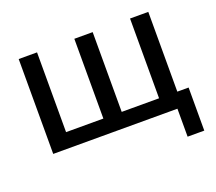

<svg xmlns="http://www.w3.org/2000/svg" viewBox="-106 -616 1010 898"><g transform="rotate(-20 399.0 -166.5)"><path d="M65.9 0V-472.2H157.2V-75.2H342.8V-472.2H434.1V-75.2H620.1V-472.2H710.9V-75.2H767.1V139.2H684.1V0Z"/></g></svg>

Font: CMU Bright
Style: SemiBold
Weight: 600
Version: Version 0.7.0